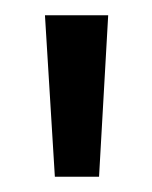

<svg xmlns="http://www.w3.org/2000/svg" viewBox="-20 -775 200 252"><path d="M52 -543 39 -755H122L110 -543Z"/></svg>

Font: DM Sans 12pt
Style: Regular
Weight: 400
Version: Version 4.004;gftools[0.9.30]